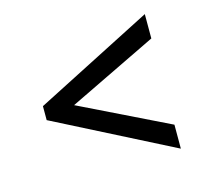

<svg xmlns="http://www.w3.org/2000/svg" viewBox="-83 -654 834 743"><g transform="rotate(-15 334.0 -282.5)"><path d="M554.5 -12.5 81.5 -253.5V-309.5L554.5 -551.5V-454L199 -282L554.5 -108.5Z"/></g></svg>

Font: Merriweather 36pt
Style: Bold
Weight: 700
Designer: Eben Sorkin
Foundry: Eben Sorkin
Version: Version 2.100